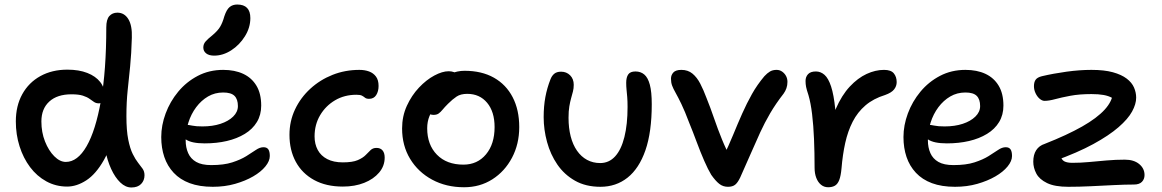

<svg xmlns="http://www.w3.org/2000/svg" viewBox="-20 -816 5139 849"><path d="M277 9Q227 9 185 -14Q143 -37 113 -77Q83 -117 66.5 -169Q50 -221 50 -279Q50 -348 78.5 -399.5Q107 -451 158.5 -479.5Q210 -508 278 -508Q329 -508 366 -493.5Q403 -479 423 -453.5Q443 -428 443 -393Q443 -378 435.5 -368.5Q428 -359 417 -359Q405 -359 396 -365Q387 -371 376 -379Q365 -387 346.5 -393Q328 -399 296 -399Q233 -399 198 -367Q163 -335 163 -279Q163 -231 179 -190.5Q195 -150 220 -125Q245 -100 271 -100Q323 -100 363 -169.5Q403 -239 426.5 -372Q450 -505 450 -695Q450 -730 463.5 -745Q477 -760 499 -760Q530 -760 547.5 -731.5Q565 -703 563 -649Q561 -578 555.5 -523Q550 -468 544.5 -416.5Q539 -365 539 -302Q539 -239 547 -199Q555 -159 567 -135Q579 -111 590.5 -96.5Q602 -82 610.5 -70Q619 -58 619 -41Q619 -18 604 -2.5Q589 13 561 13Q535 13 512 -9Q489 -31 471.5 -69Q454 -107 445 -155.5Q436 -204 437 -257L496 -274Q475 -171 439.5 -108.5Q404 -46 361.5 -18.5Q319 9 277 9Z M921 10Q862 10 819 -6Q776 -22 748 -52Q720 -82 706.5 -122Q693 -162 693 -210Q693 -262 712.5 -314.5Q732 -367 768 -410.5Q804 -454 854.5 -480.5Q905 -507 967 -507Q1018 -507 1055.5 -489.5Q1093 -472 1114 -437Q1135 -402 1135 -349Q1135 -308 1116 -276.5Q1097 -245 1062.5 -224Q1028 -203 983 -192.5Q938 -182 885 -182Q827 -182 801.5 -199.5Q776 -217 776 -239Q776 -251 782 -257.5Q788 -264 803 -264Q814 -264 830 -260.5Q846 -257 875 -257Q920 -257 955 -268.5Q990 -280 1011 -300.5Q1032 -321 1032 -347Q1032 -377 1017 -392Q1002 -407 967 -407Q930 -407 900 -389.5Q870 -372 847.5 -342Q825 -312 813 -274Q801 -236 801 -195Q801 -164 812 -139Q823 -114 847.5 -100Q872 -86 914 -86Q970 -86 1007 -98Q1044 -110 1069 -125.5Q1094 -141 1111.5 -153Q1129 -165 1145 -165Q1160 -165 1166.5 -155.5Q1173 -146 1173 -126Q1173 -104 1153.5 -80Q1134 -56 1099.5 -36Q1065 -16 1019.5 -3Q974 10 921 10ZM927 -570Q904 -570 891.5 -580Q879 -590 879 -606Q879 -621 889 -632.5Q899 -644 918 -659Q942 -679 953 -697Q964 -715 972 -744Q982 -774 995.5 -785Q1009 -796 1029 -796Q1058 -796 1072.5 -781Q1087 -766 1087 -736Q1087 -694 1063 -655.5Q1039 -617 1002.5 -593.5Q966 -570 927 -570Z M1496 9Q1422 9 1369 -20Q1316 -49 1288 -100.5Q1260 -152 1260 -220Q1260 -280 1284.5 -332Q1309 -384 1352 -423.5Q1395 -463 1450.5 -485Q1506 -507 1569 -507Q1593 -507 1612 -500Q1631 -493 1642.5 -477.5Q1654 -462 1654 -436Q1654 -412 1643.5 -395.5Q1633 -379 1612 -379Q1600 -379 1594 -384Q1588 -389 1580.5 -393Q1573 -397 1556 -397Q1503 -397 1461.5 -372.5Q1420 -348 1395.5 -306.5Q1371 -265 1371 -213Q1371 -179 1385 -153Q1399 -127 1427 -112.5Q1455 -98 1496 -98Q1539 -98 1562 -108Q1585 -118 1597 -130.5Q1609 -143 1619 -152.5Q1629 -162 1645 -162Q1662 -162 1671.5 -151Q1681 -140 1681 -119Q1681 -82 1656.5 -53Q1632 -24 1590.5 -7.5Q1549 9 1496 9Z M2032 12Q1953 12 1891 -21.5Q1829 -55 1793.5 -113.5Q1758 -172 1758 -248Q1758 -302 1779 -348Q1800 -394 1832.5 -428.5Q1865 -463 1900.5 -482Q1936 -501 1964 -501Q1977 -501 1987.5 -497Q1998 -493 2004 -485Q2010 -477 2010 -463Q2010 -437 1999.5 -417.5Q1989 -398 1957 -384Q1928 -368 1908.5 -347.5Q1889 -327 1879 -302.5Q1869 -278 1869 -249Q1869 -176 1912 -132Q1955 -88 2029 -88Q2091 -88 2129 -133.5Q2167 -179 2167 -254Q2167 -322 2134 -361.5Q2101 -401 2046 -401Q2017 -401 1999 -389Q1981 -377 1961 -357Q1946 -342 1937 -331Q1928 -320 1919.5 -314Q1911 -308 1897 -308Q1881 -308 1871 -318.5Q1861 -329 1861 -356Q1861 -380 1876 -406Q1891 -432 1915.5 -454Q1940 -476 1971 -489.5Q2002 -503 2034 -503Q2110 -503 2164 -472.5Q2218 -442 2247 -386Q2276 -330 2276 -254Q2276 -179 2244 -118.5Q2212 -58 2157 -23Q2102 12 2032 12Z M2635 10Q2570 10 2522.5 -17Q2475 -44 2444.5 -88.5Q2414 -133 2399 -188Q2384 -243 2384 -298Q2384 -346 2391.5 -386.5Q2399 -427 2414 -465Q2420 -481 2431 -490Q2442 -499 2461 -499Q2485 -499 2501 -483Q2517 -467 2517 -441Q2517 -425 2513.5 -411.5Q2510 -398 2505.5 -382Q2501 -366 2497.5 -345.5Q2494 -325 2494 -295Q2494 -250 2503.5 -213Q2513 -176 2531.5 -149.5Q2550 -123 2576 -109Q2602 -95 2634 -95Q2673 -95 2700 -124.5Q2727 -154 2741 -210Q2755 -266 2755 -343Q2755 -369 2753.5 -387Q2752 -405 2750.5 -419.5Q2749 -434 2749 -450Q2749 -474 2758 -487Q2767 -500 2790 -500Q2813 -500 2829 -486.5Q2845 -473 2853.5 -441.5Q2862 -410 2862 -355Q2862 -232 2834 -151.5Q2806 -71 2755 -30.5Q2704 10 2635 10Z M3199 10Q3177 10 3160.5 -3Q3144 -16 3125 -43Q3111 -66 3094 -105Q3077 -144 3060.5 -188.5Q3044 -233 3028 -272Q3008 -325 2993 -356Q2978 -387 2967.5 -405.5Q2957 -424 2952 -437.5Q2947 -451 2947 -468Q2947 -484 2957.5 -495.5Q2968 -507 2993 -507Q3022 -507 3042 -490.5Q3062 -474 3076.5 -446Q3091 -418 3104 -383Q3121 -341 3137.5 -293Q3154 -245 3172.5 -199.5Q3191 -154 3212 -116L3176 -118Q3202 -171 3222 -220Q3242 -269 3262 -314Q3282 -359 3305 -400Q3328 -441 3360 -479Q3373 -493 3385 -500Q3397 -507 3414 -507Q3428 -507 3439 -499Q3450 -491 3456 -479.5Q3462 -468 3462 -454Q3462 -439 3457.5 -426Q3453 -413 3445 -402Q3410 -357 3385.5 -315Q3361 -273 3341.5 -230.5Q3322 -188 3301 -139.5Q3280 -91 3253 -31Q3242 -8 3230.5 1Q3219 10 3199 10Z M3642 12Q3624 12 3610.5 1Q3597 -10 3589.5 -29.5Q3582 -49 3582 -74Q3582 -141 3579.5 -201Q3577 -261 3571 -311Q3565 -361 3555 -395Q3547 -419 3544.5 -431.5Q3542 -444 3542 -458Q3542 -476 3553 -488Q3564 -500 3588 -500Q3609 -500 3626 -485Q3643 -470 3655 -433.5Q3667 -397 3673.5 -333Q3680 -269 3679 -170L3638 -187Q3649 -273 3675.5 -334Q3702 -395 3737.5 -433Q3773 -471 3812 -489Q3851 -507 3889 -507Q3920 -507 3932.5 -491.5Q3945 -476 3945 -453Q3945 -435 3933.5 -420.5Q3922 -406 3894 -396Q3842 -380 3807 -350Q3772 -320 3750.5 -278Q3729 -236 3717.5 -184Q3706 -132 3701 -71Q3698 -38 3691 -20Q3684 -2 3672 5Q3660 12 3642 12Z M4203 10Q4144 10 4101 -6Q4058 -22 4030 -52Q4002 -82 3988.5 -122Q3975 -162 3975 -210Q3975 -262 3994.5 -314.5Q4014 -367 4050 -410.5Q4086 -454 4136.5 -480.5Q4187 -507 4249 -507Q4300 -507 4337.5 -489.5Q4375 -472 4396 -437Q4417 -402 4417 -349Q4417 -308 4398 -276.5Q4379 -245 4344.5 -224Q4310 -203 4265 -192.5Q4220 -182 4167 -182Q4109 -182 4083.5 -199.5Q4058 -217 4058 -239Q4058 -251 4064 -257.5Q4070 -264 4085 -264Q4096 -264 4112 -260.5Q4128 -257 4157 -257Q4202 -257 4237 -268.5Q4272 -280 4293 -300.5Q4314 -321 4314 -347Q4314 -377 4299 -392Q4284 -407 4249 -407Q4212 -407 4182 -389.5Q4152 -372 4129.5 -342Q4107 -312 4095 -274Q4083 -236 4083 -195Q4083 -164 4094 -139Q4105 -114 4129.5 -100Q4154 -86 4196 -86Q4252 -86 4289 -98Q4326 -110 4351 -125.5Q4376 -141 4393.5 -153Q4411 -165 4427 -165Q4442 -165 4448.5 -155.5Q4455 -146 4455 -126Q4455 -104 4435.5 -80Q4416 -56 4381.5 -36Q4347 -16 4301.5 -3Q4256 10 4203 10Z M4704 10Q4644 10 4610 -6.5Q4576 -23 4562.5 -48.5Q4549 -74 4549 -101Q4549 -132 4562 -152Q4575 -172 4600 -180Q4699 -219 4765 -256.5Q4831 -294 4865 -331.5Q4899 -369 4901 -406L4928 -358Q4914 -374 4898 -383Q4882 -392 4860 -396Q4838 -400 4806 -400Q4753 -400 4713 -392.5Q4673 -385 4645.5 -377.5Q4618 -370 4599 -370Q4588 -370 4577 -379.5Q4566 -389 4559 -404Q4552 -419 4552 -435Q4552 -453 4559.5 -463.5Q4567 -474 4587 -479Q4638 -491 4696 -499Q4754 -507 4806 -507Q4863 -507 4901 -496.5Q4939 -486 4962 -468.5Q4985 -451 4994.5 -429Q5004 -407 5004 -384Q5004 -356 4986 -323Q4968 -290 4926 -253.5Q4884 -217 4814.5 -179Q4745 -141 4642 -104L4669 -128Q4674 -109 4686.5 -102.5Q4699 -96 4722 -96Q4758 -96 4795.5 -99.5Q4833 -103 4873 -106.5Q4913 -110 4954 -110Q4994 -110 5017.5 -90.5Q5041 -71 5041 -42Q5041 -24 5029.5 -12Q5018 0 4994 0Q4955 0 4905 2.5Q4855 5 4803 7.5Q4751 10 4704 10Z"/></svg>

Font: Shantell Sans Medium
Style: Regular
Weight: 500
Designer: Stephen Nixon, Anya Danilova, Shantell Martin
Foundry: Arrow Type
Version: Version 1.011;[c5ecc13dd]